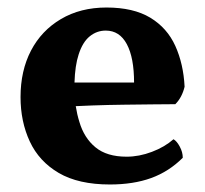

<svg xmlns="http://www.w3.org/2000/svg" viewBox="-20 -487 551 516"><path d="M180.2 -265.1H340.3Q340.3 -332 320.8 -368.4Q301.3 -404.8 264.2 -404.8Q240.2 -404.8 221.2 -389.4Q202.1 -374 191.4 -340.8Q181.6 -311 180.2 -265.1ZM183.6 -201.7Q187 -179.7 193.4 -159.2Q206.1 -116.2 236.6 -91.1Q267.1 -65.9 320.3 -65.9Q354 -65.9 388.2 -78.9Q422.4 -91.8 446.3 -112.8Q455.1 -107.9 463.1 -93Q471.2 -78.1 471.2 -63Q434.1 -25.9 386.2 -8.5Q338.4 8.8 275.4 8.8Q190.9 8.8 137.9 -22.2Q85 -53.2 60.1 -106.7Q35.2 -160.2 35.2 -226.1Q35.2 -296.9 63.2 -350.8Q91.3 -404.8 143.8 -435.8Q196.3 -466.8 266.1 -466.8Q338.4 -466.8 383.8 -439.5Q429.2 -412.1 451.2 -363.5Q473.1 -314.9 476.1 -253.9Q469.2 -225.1 451.2 -207Q426.3 -207 390.1 -206.5Q354 -206.1 312.5 -205.6Q271 -205.1 228.5 -203.6Q205.6 -202.6 183.6 -201.7Z"/></svg>

Font: Abu Sayed
Style: Regular
Weight: 400
Designer: Jayed Ahsan Saad
Foundry: Codepotro
Version: Codepotro Abu Sayed;Version 0.800